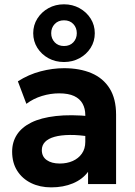

<svg xmlns="http://www.w3.org/2000/svg" viewBox="-20 -834 610 870"><path d="M212 15Q161 15 121 -4.5Q81 -24 58 -60.2Q35 -96.5 35 -147Q35 -190 56.5 -223.5Q78 -257 121.8 -278.8Q165.5 -300.5 232.8 -308.2Q300 -316 391.5 -307L393 -214Q338.5 -223 296.8 -222.5Q255 -222 226.8 -214Q198.5 -206 184 -190.8Q169.5 -175.5 169.5 -154Q169.5 -124.5 191.5 -108.8Q213.5 -93 251 -93Q283.5 -93 309.5 -104.5Q335.5 -116 351 -138Q366.5 -160 366.5 -191.5V-312.5Q366.5 -342 354.2 -364.2Q342 -386.5 316 -398.8Q290 -411 248 -411Q209 -411 170.2 -399.2Q131.5 -387.5 99.5 -363.5L61 -465.5Q109.5 -496.5 164 -510.8Q218.5 -525 270.5 -525Q341.5 -525 394.5 -502.5Q447.5 -480 476.8 -433.2Q506 -386.5 506 -314.5V0H379V-55.5Q354 -21.5 310.5 -3.2Q267 15 212 15ZM270 -553Q231 -553 199.5 -570.2Q168 -587.5 149.2 -617.2Q130.5 -647 130.5 -683.5Q130.5 -720 149.2 -749.8Q168 -779.5 199.5 -797Q231 -814.5 270 -814.5Q308.5 -814.5 340.2 -797Q372 -779.5 390.8 -749.8Q409.5 -720 409.5 -683.5Q409.5 -647 390.8 -617.2Q372 -587.5 340.2 -570.2Q308.5 -553 270 -553ZM270 -625.5Q296.5 -625.5 312.2 -642.2Q328 -659 328 -683.5Q328 -708.5 312.2 -725.2Q296.5 -742 270 -742Q244 -742 228 -725.2Q212 -708.5 212 -683.5Q212 -659 228 -642.2Q244 -625.5 270 -625.5Z"/></svg>

Font: Geologica Cursive SemiBold
Style: Regular
Weight: 600
Designer: Sindre Bremnes, Frode Helland
Foundry: Monokrom Skriftforlag AS
Version: Version 1.010;gftools[0.9.28]